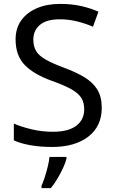

<svg xmlns="http://www.w3.org/2000/svg" viewBox="-20 -744 589 985"><path d="M502 -191Q502 -96 433 -43Q364 10 247 10Q187 10 136 1Q85 -8 51 -24V-110Q87 -94 140.5 -81Q194 -68 251 -68Q331 -68 371.5 -99Q412 -130 412 -183Q412 -218 397 -242Q382 -266 345.5 -286.5Q309 -307 244 -330Q153 -363 106.5 -411Q60 -459 60 -542Q60 -599 89 -639.5Q118 -680 169.5 -702Q221 -724 288 -724Q347 -724 396 -713Q445 -702 485 -684L457 -607Q420 -623 376.5 -634Q333 -645 286 -645Q219 -645 185 -616.5Q151 -588 151 -541Q151 -505 166 -481Q181 -457 215 -438Q249 -419 307 -397Q370 -374 413.5 -347.5Q457 -321 479.5 -284Q502 -247 502 -191ZM321 70Q317 88 304.5 115.5Q292 143 275.5 171Q259 199 241 221H193V209Q201 192 209.5 165.5Q218 139 225 110.5Q232 82 234 61H321Z"/></svg>

Font: Noto Sans Ugaritic
Style: Regular
Weight: 400
Designer: Monotype Design Team
Foundry: Monotype Imaging Inc.
Version: Version 2.001; ttfautohint (v1.8.4.7-5d5b)